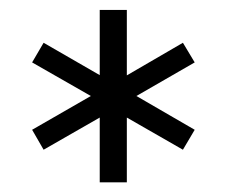

<svg xmlns="http://www.w3.org/2000/svg" viewBox="-20 -695 462 391"><path d="M183.1 -323.7V-455.6L68.8 -390.1L45.4 -430.7L165 -499.5L45.4 -567.9L68.8 -607.9L183.1 -542V-674.8H238.3V-541.5L352.5 -607.9L376.5 -567.9L257.8 -499.5L376.5 -430.7L352.5 -390.1L238.3 -455.6V-323.7Z"/></svg>

Font: Elstob 18pt SemiBold
Style: Regular
Weight: 600
Designer: Peter S. Baker
Version: Version 1.015